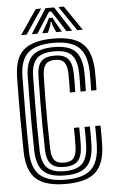

<svg xmlns="http://www.w3.org/2000/svg" viewBox="-64 -1026 645 1079"><g transform="rotate(-5 258.5 -487.0)"><path d="M263.2 10Q147.2 10 95.9 -36.8Q44.5 -83.5 42.2 -191Q40.5 -280.8 40.1 -383.1Q39.8 -485.5 42 -611Q44 -721.2 97.4 -765.6Q150.8 -810 263.2 -810Q377.2 -810 427.6 -763.5Q478 -717 481.2 -610Q482 -585.2 481.5 -555Q481 -524.8 480.2 -500H450.2Q451 -524.8 451.5 -555Q452 -585.2 451.2 -609Q448.2 -704 404.5 -745Q360.8 -786 263.2 -786Q166 -786 119.8 -746.6Q73.5 -707.2 72.2 -610Q70.5 -495.8 70.4 -391.4Q70.2 -287 72.2 -192Q74.2 -93.5 120.6 -53.8Q167 -14 263.2 -14Q363.2 -14 407.8 -55.2Q452.2 -96.5 455.2 -192Q456 -215.2 456 -246Q456 -276.8 455.2 -300H485.2Q486 -276 486 -245.5Q486 -215 485.2 -191Q482.2 -83.5 430.8 -36.8Q379.2 10 263.2 10ZM263.2 -38Q178.5 -38 141.2 -73.8Q104 -109.5 102.2 -192Q100.8 -266.2 100.2 -331.2Q99.8 -396.2 100.2 -463.2Q100.8 -530.2 102 -610Q103.2 -692.5 141.1 -727.2Q179 -762 263.2 -762Q346.8 -762 382.8 -725.8Q418.8 -689.5 421.2 -608Q421.8 -588.2 421.5 -563.9Q421.2 -539.5 420.2 -500H390.2Q391.2 -542.8 391.5 -565.8Q391.8 -588.8 391.2 -607.5Q389.5 -674.5 361.2 -706.2Q333 -738 263.2 -738Q192.2 -738 162.8 -707.4Q133.2 -676.8 132.2 -609Q131.2 -529 130.5 -464.1Q129.8 -399.2 130 -335.1Q130.2 -271 132.2 -193Q134 -124 163.8 -93Q193.5 -62 263.2 -62Q326.2 -62 359.1 -90.6Q392 -119.2 395.2 -194Q395.8 -205.5 396 -225.4Q396.2 -245.2 396.1 -265.9Q396 -286.5 395.2 -300H425.2Q425.8 -281.2 426 -249.2Q426.2 -217.2 425.2 -193Q422 -110 384.2 -74Q346.5 -38 263.2 -38ZM263.2 -86Q210.5 -86 187.1 -111.2Q163.8 -136.5 162.5 -193Q160.8 -265.2 160.2 -330.4Q159.8 -395.5 160.2 -463Q160.8 -530.5 162.2 -609Q163.5 -664.2 186.2 -689.1Q209 -714 263.2 -714Q313.5 -714 336.5 -689.1Q359.5 -664.2 361.2 -606Q362 -584.2 361.5 -554.1Q361 -524 360.2 -500H330.2Q331.2 -529.8 331.5 -556.9Q331.8 -584 331.2 -606Q330.2 -650.2 314.8 -670.1Q299.2 -690 263.2 -690Q226.2 -690 209.9 -671Q193.5 -652 192.2 -608Q190.2 -533.5 189.6 -466.9Q189 -400.2 189.6 -333.9Q190.2 -267.5 192.2 -194Q193.5 -149 209.9 -129.5Q226.2 -110 263.2 -110Q302.8 -110 318.5 -130.9Q334.2 -151.8 335.2 -195Q336 -217.5 336 -247.9Q336 -278.2 335.2 -300H365.2Q366 -278.2 366 -247.5Q366 -216.8 365.2 -195Q363.5 -137.8 340.2 -111.9Q317 -86 263.2 -86ZM85.2 -845 180.2 -984H210.2L116.2 -845ZM145.2 -845 235.2 -984H283.2L373.2 -845H341.2L289.5 -926L265.2 -962.5H253.2L229 -925.8L177.2 -845ZM402.2 -845 308.2 -984H338.2L433.2 -845ZM204.2 -845 235.8 -900.8 249.2 -927.5H269.2L283 -900.8L315.2 -845H283.2L265.8 -884.5L261.2 -905.2H257.2L253 -884.5L236.2 -845Z"/></g></svg>

Font: Big Shoulders Inline Text Black
Style: Regular
Weight: 900
Designer: Patric King
Foundry: XO Type Co
Version: Version 1.000